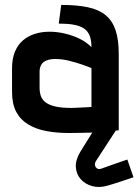

<svg xmlns="http://www.w3.org/2000/svg" viewBox="-20 -530 563 781"><path d="M453 -12H363V-3L307 87Q287 120 288.5 149Q290 178 308 198.5Q326 219 355 227Q384 235 418 225Q426 223 443 217.5Q460 212 478.5 206Q497 200 510 195.5Q523 191 523 191L498 119Q498 119 486 123Q474 127 457 133Q440 139 423 145Q406 151 395 155Q383 160 375.5 155.5Q368 151 366.5 142Q365 133 371 124L453 -2ZM352 -338Q333 -358 304.5 -372Q276 -386 244 -393.5Q212 -401 182 -401Q149 -401 121 -392Q93 -383 72.5 -365Q52 -347 40.5 -319Q29 -291 29 -253V-156Q29 -107 46 -75Q63 -43 94.5 -24Q126 -5 168 3Q210 11 260 11Q283 11 304.5 10.5Q326 10 346.5 9.5Q367 9 386.5 7.5Q406 6 425.5 4Q445 2 463 0V-311Q463 -369 450 -407.5Q437 -446 409.5 -468.5Q382 -491 337.5 -500.5Q293 -510 229 -510L219 -434Q255 -434 280 -429.5Q305 -425 321 -414.5Q337 -404 344.5 -385.5Q352 -367 352 -338ZM352 -253V-95Q352 -95 346 -94.5Q340 -94 330 -93.5Q320 -93 308.5 -92.5Q297 -92 287 -91.5Q277 -91 270 -91Q230 -91 204.5 -97Q179 -103 165 -114Q151 -125 146 -140Q141 -155 141 -174V-237Q141 -252 145.5 -262Q150 -272 158 -278Q166 -284 178 -287Q190 -290 204 -290Q232 -290 260.5 -283Q289 -276 313.5 -267.5Q338 -259 352 -253Z"/></svg>

Font: Advent Pro Expanded
Style: Bold
Weight: 700
Width: 7
Designer: VivaRado, Andreas Kalpakidis
Foundry: VivaRado, Andreas Kalpakidis
Version: Version 3.000